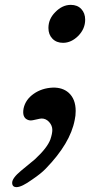

<svg xmlns="http://www.w3.org/2000/svg" viewBox="-20 -481 379 789"><path d="M239 -305Q212 -305 195.5 -322Q179 -339 179 -366Q179 -403 207 -431Q236 -461 271 -461Q298 -461 314 -444Q330 -427 330 -400Q330 -363 302 -334Q273 -305 239 -305ZM287 12Q269 108 168 212Q149 232 112 257Q69 288 48 288Q30 288 30 270Q30 251 66 221Q85 206 123 174Q174 127 187 92Q195 68 195 53Q195 35 182 20.5Q169 6 151 6Q146 6 129 10Q112 14 107 14Q99 14 93 11Q70 1 77 -36Q85 -72 118.5 -95.5Q152 -119 197 -121Q237 -122 262 -100Q291 -74 291 -25Q291 -5 287 12Z"/></svg>

Font: GFS Gazis
Style: Regular
Weight: 400
Designer: George Matthiopoulos
Foundry: George Matthiopoulos
Version: Version 1.0